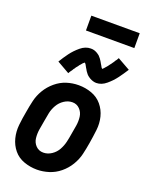

<svg xmlns="http://www.w3.org/2000/svg" viewBox="-173 -1027 852 1119"><g transform="rotate(20 253.0 -468.0)"><path d="M181 -583 104 -627Q122 -657 143 -685.5Q164 -714 193.5 -738.5Q223 -763 256 -763Q261 -763 266.5 -762.5Q272 -762 277 -760.5Q282 -759 286.5 -757Q291 -755 295.5 -752.5Q300 -750 304 -747Q308 -744 312 -741L319 -733L325 -726L331 -717L336 -709L341 -700L346 -692L351 -683Q353 -678 359 -674Q361 -675 362 -677L368 -683L373 -689Q376 -692 378.5 -695Q381 -698 383.5 -701Q386 -704 388 -707L393 -714L398 -720L402 -726L407 -733L411 -739Q413 -743 415 -746L420 -752L424 -759L428 -766L506 -722Q487 -692 466 -663.5Q445 -635 415.5 -610Q386 -585 353 -585Q348 -585 342.5 -586Q337 -587 332 -588.5Q327 -590 322.5 -592Q318 -594 313.5 -596.5Q309 -599 305 -602Q301 -605 297 -608L290 -615L284 -623L278 -631L273 -640L268 -648L263 -657L258 -666Q256 -670 250 -674Q248 -673 247 -671L241 -666L236 -660L231 -654Q228 -651 225.5 -648Q223 -645 221 -641L216 -635Q214 -632 211 -629L207 -622L202 -616L198 -609L194 -603L190 -598L189 -596Q187 -593 185 -590ZM201 8Q159 8 120 -6Q81 -20 56 -50.5Q31 -81 21 -120.5Q11 -160 15.5 -202.5Q20 -245 28 -287Q34 -324 42.5 -360Q51 -396 71 -429.5Q91 -463 122 -489Q153 -515 189 -526.5Q225 -538 263 -538H264Q306 -538 344.5 -524Q383 -510 408.5 -479.5Q434 -449 444 -409.5Q454 -370 449 -327.5Q444 -285 437 -243Q431 -206 422.5 -170Q414 -134 393.5 -100Q373 -66 342 -40.5Q311 -15 274 -3.5Q237 8 201 8ZM202 -98Q229 -98 253 -114Q277 -130 290.5 -154.5Q304 -179 310 -205Q316 -231 320 -257Q325 -284 329.5 -312Q334 -340 330.5 -367Q327 -394 308.5 -413Q290 -432 263 -432Q236 -432 212 -416Q188 -400 174 -375.5Q160 -351 154.5 -325Q149 -299 145 -273Q140 -246 135.5 -218Q131 -190 134 -163Q137 -136 155.5 -117Q174 -98 202 -98ZM193 -852V-944H493V-852Z"/></g></svg>

Font: Iosevka SS08
Style: Bold Italic
Weight: 700
Italic angle: -10°
Monospace: yes
Designer: Belleve Invis
Foundry: Belleve Invis
Version: 2.1.0; ttfautohint (v1.8.2)